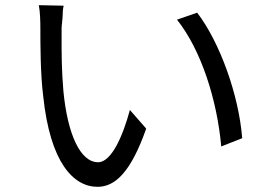

<svg xmlns="http://www.w3.org/2000/svg" viewBox="-20 -718 1040 742"><path d="M130 -698C135 -674 136 -633 136 -610C136 -551 136 -432 147 -346C174 -89 264 4 357 4C425 4 486 -53 545 -221L482 -293C455 -193 411 -91 359 -91C290 -91 241 -200 225 -366C218 -447 218 -517 218 -560V-600C218 -607 218 -614 219 -623C219 -625 219 -626 220 -628V-637C221 -639 221 -640 221 -642L222 -655C222 -670 223 -683 226 -696ZM664 -642C758 -524 819 -331 835 -152L916 -184C903 -350 830 -554 742 -669Z"/></svg>

Font: Spoqa Han Sans Neo Regular
Style: Regular
Weight: 400
Designer: [Spoqa Han Sans Neo] Dong-huui Kim  Younghwa Kang  Yujin Lee  [Noto Sans] Ryoko NISHIZUKA  (kana & ideographs); Paul D. 
Foundry: Spoqa (http://www.spoqa-han-sans.com)
Version: Version 1.000